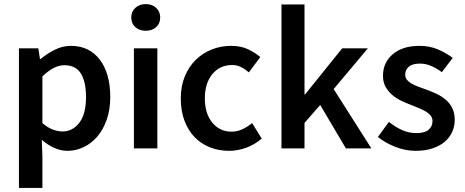

<svg xmlns="http://www.w3.org/2000/svg" viewBox="-20 -728 2281 942"><path d="M73 194V-491H168L176 -439H180Q211 -465 249 -484Q287 -503 328 -503Q374 -503 409.5 -485.5Q445 -468 470 -435Q495 -402 508 -356Q521 -310 521 -253Q521 -190 503.5 -140.5Q486 -91 457 -57.5Q428 -24 390 -6Q352 12 311 12Q279 12 247 -2Q215 -16 185 -42L188 40V194ZM287 -83Q336 -83 369 -125.5Q402 -168 402 -252Q402 -326 377 -367Q352 -408 296 -408Q244 -408 188 -353V-124Q215 -101 240 -92Q265 -83 287 -83Z M637 0V-491H752V0ZM695 -577Q664 -577 644 -595Q624 -613 624 -642Q624 -671 644 -689.5Q664 -708 695 -708Q726 -708 746 -689.5Q766 -671 766 -642Q766 -613 746 -595Q726 -577 695 -577Z M1104 12Q1054 12 1010.5 -5Q967 -22 935 -55Q903 -88 885 -136Q867 -184 867 -245Q867 -306 887 -354Q907 -402 941 -435Q975 -468 1019.5 -485.5Q1064 -503 1113 -503Q1161 -503 1195.5 -487Q1230 -471 1257 -448L1201 -373Q1181 -390 1161.5 -399.5Q1142 -409 1119 -409Q1059 -409 1022 -364.5Q985 -320 985 -245Q985 -171 1021.5 -126.5Q1058 -82 1116 -82Q1145 -82 1170.5 -94.5Q1196 -107 1217 -124L1264 -48Q1229 -18 1187.5 -3Q1146 12 1104 12Z M1361 0V-706H1474V-265H1477L1659 -491H1785L1617 -291L1802 0H1677L1551 -213L1474 -125V0Z M2020 12Q1969 12 1919.5 -7.5Q1870 -27 1834 -56L1888 -130Q1921 -104 1953.5 -89.5Q1986 -75 2024 -75Q2064 -75 2083 -91.5Q2102 -108 2102 -134Q2102 -149 2093 -160.5Q2084 -172 2069 -181Q2054 -190 2035 -197.5Q2016 -205 1997 -213Q1973 -222 1948 -234Q1923 -246 1903.5 -263Q1884 -280 1871.5 -302.5Q1859 -325 1859 -356Q1859 -421 1907 -462Q1955 -503 2038 -503Q2089 -503 2130 -485Q2171 -467 2201 -444L2148 -374Q2122 -393 2095.5 -404.5Q2069 -416 2040 -416Q2003 -416 1985.5 -400.5Q1968 -385 1968 -362Q1968 -347 1976.5 -336.5Q1985 -326 1999 -318Q2013 -310 2031.5 -303Q2050 -296 2070 -289Q2095 -280 2120 -268.5Q2145 -257 2165.5 -240Q2186 -223 2198.5 -198.5Q2211 -174 2211 -140Q2211 -108 2198.5 -80.5Q2186 -53 2162 -32.5Q2138 -12 2102 0Q2066 12 2020 12Z"/></svg>

Font: TT Toshiba Sans Medium
Style: Regular
Weight: 500
Designer: Paul D. Hunt
Foundry: Toshiba Corporation
Version: Version 2.020;PS 2.000;hotconv 1.0.86;makeotf.lib2.5.63406